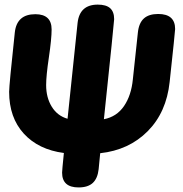

<svg xmlns="http://www.w3.org/2000/svg" viewBox="-20 -821 801 841"><path d="M435.1 -298.8Q491.2 -309.6 523.2 -356.4Q555.2 -403.3 562 -474.1L584 -679.2Q588.4 -720.2 610.1 -740Q631.8 -759.8 672.9 -759.8Q747.1 -759.8 747.1 -693.8Q747.1 -684.1 723.1 -461.9Q709 -329.1 627 -246.3Q544.9 -163.6 418.9 -149.9L412.1 -80.1Q407.7 -39.6 386.5 -19.8Q365.2 0 324.2 0Q252 0 252 -64.9Q252 -74.7 259.8 -150.9Q148.4 -165.5 84.2 -235.8Q20 -306.2 20 -418.9Q20 -447.3 44.9 -679.2Q53.7 -758.8 134.8 -758.8Q206.1 -758.8 206.1 -691.9Q206.1 -650.9 194.1 -569.8Q182.1 -488.8 182.1 -448.2Q182.1 -393.6 206.8 -353.5Q231.4 -313.5 275.9 -300.8L319.8 -720.2Q328.6 -800.8 408.2 -800.8Q444.8 -800.8 462.4 -785.2Q480 -769.5 480 -736.8Q480 -725.6 435.1 -298.8Z"/></svg>

Font: BPreplay
Style: Bold Italic
Weight: 700
Italic angle: -6°
Designer: Magenta/George Triantafyllakos
Foundry: Magenta/George Triantafyllakos
Version: Version 1.00